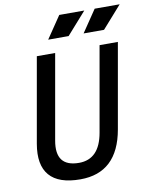

<svg xmlns="http://www.w3.org/2000/svg" viewBox="-97 -966 834 1048"><g transform="rotate(-10 320.0 -442.0)"><path d="M263.2 9.8Q143.1 9.8 92.5 -49.1Q42 -107.9 62 -222.7L145 -693.4H246.6L163.6 -222.7Q138.2 -80.1 271.5 -80.1Q384.8 -80.1 409.7 -222.7L492.7 -693.4H594.2L511.2 -222.7Q470.2 9.8 263.2 9.8ZM221.7 -771.5 304.7 -894H443.4L335 -771.5ZM418 -771.5 501 -894H639.6L531.2 -771.5Z"/></g></svg>

Font: Cascadia Mono PL
Style: Italic
Weight: 400
Italic angle: -10°
Monospace: yes
Designer: Aaron Bell
Foundry: Saja Typeworks
Version: Version 2404.023; ttfautohint (v1.8.4)